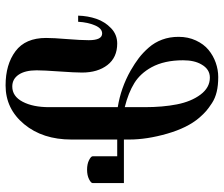

<svg xmlns="http://www.w3.org/2000/svg" viewBox="-77 -713 802 688"><g transform="rotate(90 324.0 -369.0)"><path d="M36 -248H58C59.3 -271.3 63.7 -291.5 71 -308.5C78.3 -325.5 88 -334 100 -334C116 -334 124 -318 124 -286C124 -267.3 122.7 -241.3 120 -208C117.3 -176 116 -151 116 -133C116 -83.7 131.8 -47.2 163.5 -23.5C195.2 0.2 236 12 286 12C342 12 388.3 -10.2 425 -54.5C461.7 -98.8 480 -155.3 480 -224V-388H540V-300C540 -296 544.7 -291.7 554 -287C563.3 -282.3 574.7 -280 588 -280C601.3 -280 612.7 -282.3 622 -287C631.3 -291.7 636 -296 636 -300V-412H480V-431C480 -473 473 -518.3 459 -567C445 -615.7 426 -654 402 -682C392.7 -692.7 384.5 -701 377.5 -707C370.5 -713 361.2 -719.8 349.5 -727.5C337.8 -735.2 324.3 -740.8 309 -744.5C293.7 -748.2 276 -750 256 -750C238.7 -750 221.5 -747 204.5 -741C187.5 -735 172.2 -726.3 158.5 -715C144.8 -703.7 133.7 -688.7 125 -670C116.3 -651.3 112 -630.7 112 -608C112 -586.7 115.3 -567 122 -549C128.7 -531 138.2 -515 150.5 -501C162.8 -487 175.3 -475.2 188 -465.5C200.7 -455.8 215.7 -446 233 -436C274.3 -412.7 318 -397.3 364 -390V-144C364 -105.3 357.5 -73.7 344.5 -49C331.5 -24.3 313.3 -12 290 -12C272 -12 257.8 -19.7 247.5 -35C237.2 -50.3 232 -71.7 232 -99C232 -115.7 233.3 -142.7 236 -180C238.7 -217.3 240 -244.7 240 -262C240 -299.3 231 -329.7 213 -353C195 -376.3 169.3 -388 136 -388C114.7 -388 96.3 -380.7 81 -366C65.7 -351.3 54.5 -333.8 47.5 -313.5C40.5 -293.2 36.7 -271.3 36 -248ZM196 -624C196 -651.3 201 -673.3 211 -690C222.3 -710 238 -720 258 -720C282 -720 302.3 -708.8 319 -686.5C335.7 -664.2 347.3 -636 354 -602C360.7 -568 364 -529.3 364 -486V-415C329.3 -423.7 300.5 -435.2 277.5 -449.5C254.5 -463.8 235.7 -484.3 221 -511C204.3 -541.7 196 -579.3 196 -624Z"/></g></svg>

Font: Km Standard TT
Style: Bold
Weight: 700
Designer: Alexey Kryukov <alexios@thessalonica.org.ru>
Version: Version 2.0.2